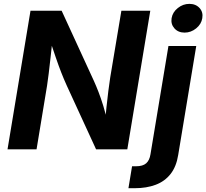

<svg xmlns="http://www.w3.org/2000/svg" viewBox="-20 -784 1083 1008"><path d="M19.5 0 140.1 -727.5H303.7L473.1 -358.9Q484.9 -333 497.3 -300.8Q509.8 -268.6 522.2 -228.3Q534.7 -188 545.4 -138.7L530.8 -134.3Q534.2 -174.3 538.8 -219.5Q543.5 -264.6 548.8 -306.4Q554.2 -348.1 558.6 -377L617.2 -727.5H769L648.4 0H484.4L330.6 -334.5Q314.9 -369.1 301.3 -404.1Q287.6 -439 272.9 -482.2Q258.3 -525.4 238.3 -584.5L256.8 -586.4Q251 -531.7 245.6 -483.4Q240.2 -435.1 235.6 -397.2Q231 -359.4 227.1 -334.5L171.9 0ZM864.3 -542.5H1010.3L915.5 29.8Q905.8 90.8 875.5 129.4Q845.2 168 797.4 186Q749.5 204.1 687 204.1H654.3L673.3 88.9H694.3Q730 88.9 747.6 73.2Q765.1 57.6 770 25.9ZM949.2 -612.8Q915.5 -612.8 895.8 -635Q876 -657.2 880.9 -688.5Q886.2 -720.2 913.6 -741.9Q940.9 -763.7 974.1 -763.7Q1007.8 -763.7 1027.6 -741.9Q1047.4 -720.2 1042 -688.5Q1037.1 -657.2 1009.8 -635Q982.4 -612.8 949.2 -612.8Z"/></svg>

Font: Inter 16pt
Style: Bold Italic
Weight: 700
Italic angle: -9.3988°
Version: Version 4.001;git-66647c0bb